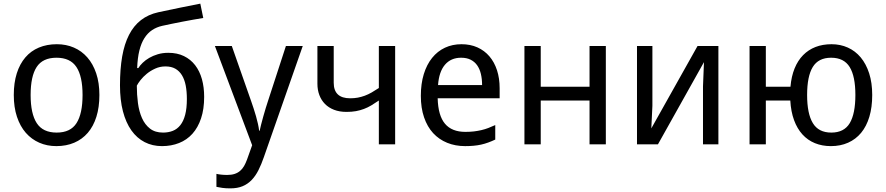

<svg xmlns="http://www.w3.org/2000/svg" viewBox="-20 -787 4832 1047"><path d="M522 -269Q522 -202.1 505.6 -150.1Q489.3 -98.1 458.7 -62.7Q428.2 -27.3 384.8 -8.8Q341.3 9.8 287.1 9.8Q236.8 9.8 194.3 -8.8Q151.9 -27.3 120.8 -62.7Q89.8 -98.1 72.5 -150.1Q55.2 -202.1 55.2 -269Q55.2 -335.4 71.5 -387Q87.9 -438.5 118.2 -473.9Q148.4 -509.3 192.1 -527.6Q235.8 -545.9 290 -545.9Q340.3 -545.9 382.8 -527.6Q425.3 -509.3 456.3 -473.9Q487.3 -438.5 504.6 -387Q522 -335.4 522 -269ZM147 -269Q147 -167 180.4 -115.5Q213.9 -64 289.1 -64Q364.3 -64 397.2 -115.5Q430.2 -167 430.2 -269Q430.2 -371.1 396.7 -421.6Q363.3 -472.2 288.1 -472.2Q212.9 -472.2 179.9 -421.6Q147 -371.1 147 -269Z M634.3 -321.8Q634.3 -410.2 646.2 -478.8Q658.2 -547.4 683.6 -596.9Q709 -646.5 748.5 -677.2Q788.1 -708 843.3 -720.2Q904.3 -733.4 963.4 -745.4Q1022.5 -757.3 1072.3 -767.1L1088.4 -689Q1064 -685.1 1033.9 -679.7Q1003.9 -674.3 973.4 -668.5Q942.9 -662.6 914.3 -656.7Q885.7 -650.9 864.3 -646Q834 -639.2 809.6 -623Q785.2 -606.9 767.6 -579.3Q750 -551.8 740 -511.5Q730 -471.2 728 -416H734.4Q743.2 -430.2 758.3 -444.8Q773.4 -459.5 793.9 -471.4Q814.5 -483.4 840.6 -491.2Q866.7 -499 897.9 -499Q946.3 -499 982.9 -481.2Q1019.5 -463.4 1044.2 -431.4Q1068.8 -399.4 1081.1 -355.5Q1093.3 -311.5 1093.3 -258.8Q1093.3 -191.9 1076.4 -141.6Q1059.6 -91.3 1029.3 -57.6Q999 -23.9 956.5 -7.1Q914.1 9.8 863.3 9.8Q811 9.8 768.8 -12Q726.6 -33.7 696.5 -75.9Q666.5 -118.2 650.4 -179.9Q634.3 -241.7 634.3 -321.8ZM869.1 -64Q898.4 -64 922.4 -73.5Q946.3 -83 963.4 -104.5Q980.5 -126 989.7 -160.9Q999 -195.8 999 -247.1Q999 -288.1 992.7 -320.8Q986.3 -353.5 972.2 -376.7Q958 -399.9 936 -412.4Q914.1 -424.8 882.3 -424.8Q852.5 -424.8 826.7 -413.1Q800.8 -401.4 780.5 -384.8Q760.3 -368.2 746.3 -350.3Q732.4 -332.5 726.1 -319.8Q726.1 -271 732.2 -225.1Q738.3 -179.2 754.2 -143.3Q770 -107.4 797.9 -85.7Q825.7 -64 869.1 -64Z M1151.9 -536.1H1244.1L1349.1 -236.8Q1356 -217.3 1363 -195.8Q1370.1 -174.3 1376.2 -152.8Q1382.3 -131.3 1386.7 -111.3Q1391.1 -91.3 1393.1 -74.2H1396Q1398.4 -86.4 1403.8 -107.4Q1409.2 -128.4 1415.8 -152.1Q1422.4 -175.8 1429.4 -198.7Q1436.5 -221.7 1441.9 -237.8L1539.1 -536.1H1630.9L1418.9 69.8Q1405.3 109.4 1389.4 140.9Q1373.5 172.4 1352.5 194.3Q1331.5 216.3 1303.2 228.3Q1274.9 240.2 1235.8 240.2Q1210.4 240.2 1191.9 237.5Q1173.3 234.9 1160.2 231.9V161.1Q1170.4 163.6 1186 165.3Q1201.7 167 1218.8 167Q1242.2 167 1259.3 161.4Q1276.4 155.8 1289.1 145Q1301.8 134.3 1310.8 118.7Q1319.8 103 1327.1 83L1355 4.9Z M1799.8 -536.1V-335.9Q1799.8 -251 1889.6 -251Q1911.6 -251 1931.2 -254.6Q1950.7 -258.3 1969.2 -265.1Q1987.8 -272 2006.6 -282.7Q2025.4 -293.5 2045.9 -307.1V-536.1H2134.8V0H2045.9V-238.8Q2024.4 -224.1 2004.9 -212.4Q1985.4 -200.7 1964.6 -192.9Q1943.8 -185.1 1920.9 -180.9Q1897.9 -176.8 1869.6 -176.8Q1831.5 -176.8 1801.8 -188.2Q1772 -199.7 1752 -220.2Q1731.9 -240.7 1721.4 -268.8Q1710.9 -296.9 1710.9 -330.1V-536.1Z M2516.6 9.8Q2462.9 9.8 2418.5 -8.3Q2374 -26.4 2342 -61Q2310.1 -95.7 2292.5 -147Q2274.9 -198.2 2274.9 -264.2Q2274.9 -330.6 2291 -382.8Q2307.1 -435.1 2336.4 -471.4Q2365.7 -507.8 2406.5 -526.9Q2447.3 -545.9 2496.6 -545.9Q2544.9 -545.9 2583.5 -528.6Q2622.1 -511.2 2648.9 -479.7Q2675.8 -448.2 2690.2 -404.1Q2704.6 -359.9 2704.6 -306.2V-251H2366.7Q2369.1 -156.7 2406.5 -112.3Q2443.8 -67.9 2517.6 -67.9Q2542.5 -67.9 2563.7 -70.3Q2585 -72.8 2604.7 -77.4Q2624.5 -82 2643.1 -89.1Q2661.6 -96.2 2680.7 -105V-25.9Q2661.1 -16.6 2642.3 -9.8Q2623.5 -2.9 2603.8 1.5Q2584 5.9 2562.7 7.8Q2541.5 9.8 2516.6 9.8ZM2494.6 -472.2Q2439 -472.2 2406.5 -434.1Q2374 -396 2368.7 -323.2H2608.9Q2608.9 -356.4 2602.3 -384Q2595.7 -411.6 2581.8 -431.2Q2567.9 -450.7 2546.4 -461.4Q2524.9 -472.2 2494.6 -472.2Z M2928.7 -536.1V-314H3194.8V-536.1H3283.7V0H3194.8V-238.8H2928.7V0H2839.8V-536.1Z M3537.6 -536.1V-210L3531.7 -86.9L3783.7 -536.1H3897.5V0H3813.5V-315.9L3818.8 -448.2L3567.9 0H3453.6V-536.1Z M4736.3 -269Q4736.3 -202.1 4720.7 -150.1Q4705.1 -98.1 4675.8 -62.7Q4646.5 -27.3 4604.7 -8.8Q4563 9.8 4511.2 9.8Q4463.4 9.8 4423.8 -6.3Q4384.3 -22.5 4355.7 -54Q4327.1 -85.4 4310.1 -131.8Q4293 -178.2 4289.6 -238.8H4156.2V0H4067.4V-536.1H4156.2V-314H4290.5Q4295.4 -370.6 4313 -413.8Q4330.6 -457 4359.4 -486.3Q4388.2 -515.6 4427.2 -530.8Q4466.3 -545.9 4514.6 -545.9Q4562.5 -545.9 4603.3 -527.6Q4644 -509.3 4673.6 -473.9Q4703.1 -438.5 4719.7 -387Q4736.3 -335.4 4736.3 -269ZM4381.3 -269Q4381.3 -167 4412.6 -115.5Q4443.8 -64 4513.2 -64Q4583 -64 4613.8 -115.5Q4644.5 -167 4644.5 -269Q4644.5 -371.1 4613.3 -421.6Q4582 -472.2 4512.2 -472.2Q4442.9 -472.2 4412.1 -421.6Q4381.3 -371.1 4381.3 -269Z"/></svg>

Font: WenQuanYi Micro Hei
Style: Regular
Weight: 400
Foundry: Ascender Corporation
Version: Version 0.2.0-beta